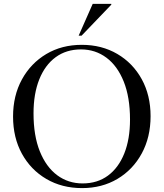

<svg xmlns="http://www.w3.org/2000/svg" viewBox="-20 -955 840 985"><path d="M399.5 -725Q502 -725 581.8 -678.2Q661.5 -631.5 707 -549Q752.5 -466.5 752.5 -359Q752.5 -251 707.2 -167.8Q662 -84.5 582.5 -37.2Q503 10 401 10Q298 10 218 -36.8Q138 -83.5 92.5 -166.2Q47 -249 47 -357Q47 -464.5 92.5 -547.5Q138 -630.5 217.5 -677.8Q297 -725 399.5 -725ZM404 -14Q479.5 -14 533.8 -54Q588 -94 617.5 -167.5Q647 -241 647 -341.5Q647 -456 614.8 -536.5Q582.5 -617 525.8 -659.2Q469 -701.5 395.5 -701.5Q320 -701.5 265.5 -661.5Q211 -621.5 181.5 -547.8Q152 -474 152 -373.5Q152 -259 184.2 -178.8Q216.5 -98.5 273.2 -56.2Q330 -14 404 -14ZM383.5 -772 455.5 -935H551V-931L398.5 -772Z"/></svg>

Font: Newsreader Display
Style: Regular
Weight: 400
Designer: Hugues Gentile
Foundry: Production Type
Version: Version 1.001